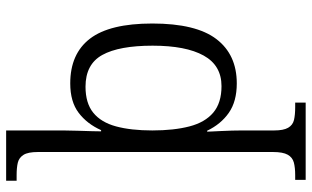

<svg xmlns="http://www.w3.org/2000/svg" viewBox="-220 -580 1040 641"><g transform="rotate(-90 300.5 -260.0)"><path d="M20 240V205H36Q61 205 78 200.5Q95 196 104 180Q113 164 113 131V-654Q113 -687 103.5 -702Q94 -717 77.5 -721Q61 -725 36 -725H17V-760H185V-570Q185 -548 184 -521Q183 -494 182.5 -472Q182 -450 182 -443H186Q207 -490 244 -518Q281 -546 342 -546Q441 -546 491.5 -480Q542 -414 542 -272Q542 -126 490 -58Q438 10 342 10Q282 10 244 -16.5Q206 -43 184 -89H181Q181 -87 181.5 -74.5Q182 -62 183 -43.5Q184 -25 184.5 -6Q185 13 185 28V135Q185 166 194 181.5Q203 197 220 201Q237 205 263 205H278V240ZM333 -41Q402 -41 435 -100.5Q468 -160 468 -271Q468 -383 437 -439Q406 -495 331 -495Q276 -495 244 -469Q212 -443 198.5 -393Q185 -343 185 -272Q185 -200 198.5 -148Q212 -96 244.5 -68.5Q277 -41 333 -41Z"/></g></svg>

Font: Noto Serif Tibetan Light
Style: Regular
Weight: 300
Version: Version 2.103